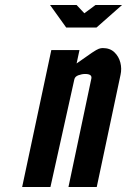

<svg xmlns="http://www.w3.org/2000/svg" viewBox="-20 -747 508 767"><path d="M68.5 0H181.5L277 -430Q279.5 -441.5 293.5 -446.5Q307.5 -451.5 320 -451.5Q348.5 -451.5 345 -433.5L253.5 0H366.5L461.5 -448Q467 -472.5 460.8 -497Q454.5 -521.5 437 -538.2Q419.5 -555 390.5 -555Q383 -555 375 -552.2Q367 -549.5 347.5 -536.5Q328 -523.5 286 -493.5L297.5 -547H185ZM244.5 -637H365.5L467.5 -727H361.5L317 -694L286 -727H180Z"/></svg>

Font: League Gothic SemiExpanded Italic
Style: Regular
Weight: 400
Width: 6
Designer: The League of Moveable Type
Version: Version 1.600; ttfautohint (v1.8.3)